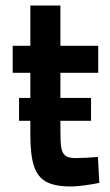

<svg xmlns="http://www.w3.org/2000/svg" viewBox="-20 -665 400 696"><path d="M340 -2Q316 3 286 7Q256 11 238 11Q180 11 148.5 -5.5Q117 -22 103.5 -62Q90 -102 90 -175V-227H49V-310H90V-401H26V-499H90V-645H199V-499H336V-401H199V-310H310V-227H199V-193Q199 -150 202 -130.5Q205 -111 216 -101.5Q227 -92 253 -92Q287 -92 335 -96Z"/></svg>

Font: Cairo SemiBold
Style: Regular
Weight: 600
Designer: Mohamed Gaber, Accademia di Belle Arti di Urbino and others
Foundry: Kief Type Foundry, Accademia di Belle Arti di Urbino and others
Version: Version 3.011